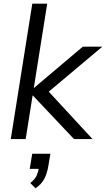

<svg xmlns="http://www.w3.org/2000/svg" viewBox="-20 -756 576 1044"><path d="M38.6 0 155.6 -736H236.6L164 -278.9H166L430.2 -502.3H536.4L223.8 -239.6V-280.6L482.9 0H382.2L159.2 -236.1H157.2L119.6 0ZM173.1 267.9 144.6 239.3Q171.2 217.8 179.6 197.9Q188.1 178.1 192.6 151.5L211.3 162.3H141.5L155.3 79.9H254L242.6 147.9Q236.1 187.2 220.9 216.4Q205.7 245.6 173.1 267.9Z"/></svg>

Font: Mulish ExtraLight
Style: Italic
Weight: 200
Italic angle: -9°
Designer: Vernon Adams
Foundry: Vernon Adams
Version: Version 3.603